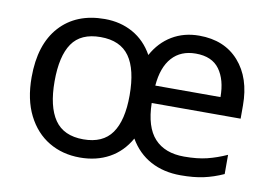

<svg xmlns="http://www.w3.org/2000/svg" viewBox="-64 -646 1074 757"><g transform="rotate(10 473.0 -267.5)"><path d="M677 -545Q778 -545 836 -479.5Q894 -414 894 -304V-251H538Q540 -155 581.5 -110Q623 -65 700 -65Q753 -65 791.5 -74.5Q830 -84 870 -102V-25Q830 -7 791 1.5Q752 10 699 10Q631 10 579 -18Q527 -46 495 -101Q464 -46 413 -18Q362 10 296 10Q226 10 171.5 -22.5Q117 -55 85.5 -117.5Q54 -180 54 -269Q54 -401 119.5 -473Q185 -545 299 -545Q362 -545 412 -517Q462 -489 492 -435Q521 -488 568.5 -516.5Q616 -545 677 -545ZM676 -473Q616 -473 581 -434Q546 -395 540 -321H801Q801 -390 771 -431.5Q741 -473 676 -473ZM295 -472Q216 -472 181 -421Q146 -370 146 -269Q146 -168 182 -115.5Q218 -63 297 -63Q375 -63 411 -114Q447 -165 447 -265Q447 -369 410.5 -420.5Q374 -472 295 -472Z"/></g></svg>

Font: Noto Sans Tifinagh
Style: Regular
Weight: 400
Designer: JamraPatel
Foundry: JamraPatel LLC
Version: Version 2.004; ttfautohint (v1.8.4.7-5d5b)